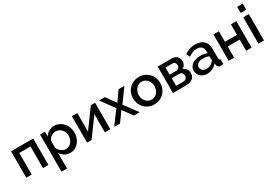

<svg xmlns="http://www.w3.org/2000/svg" viewBox="62 -1906 4723 3294"><g transform="rotate(-30 2423.0 -258.5)"><path d="M507 0H399V-428H176V0H68V-523H507Z M940 10Q877 10 829 -20Q781 -50 753 -98V213H643V-523H740V-429Q770 -476 817.5 -504Q865 -532 925 -532Q979 -532 1024 -510Q1069 -488 1102 -451Q1135 -414 1153.5 -365Q1172 -316 1172 -262Q1172 -205 1155 -155.5Q1138 -106 1107 -69.5Q1076 -33 1033.5 -11.5Q991 10 940 10ZM904 -84Q939 -84 967.5 -99Q996 -114 1016.5 -139Q1037 -164 1048 -196Q1059 -228 1059 -262Q1059 -298 1046.5 -330Q1034 -362 1012.5 -386Q991 -410 961 -424Q931 -438 896 -438Q875 -438 852 -430Q829 -422 809 -408Q789 -394 774 -375.5Q759 -357 753 -335V-198Q763 -174 779 -153Q795 -132 814.5 -117Q834 -102 857 -93Q880 -84 904 -84Z M1381 -156 1649 -523H1733V0H1625V-359L1362 0H1273V-523H1381Z M1926 -523 2054 -344 2063 -327 2072 -344 2199 -523H2314L2123 -261L2316 0H2201L2072 -178L2063 -194L2054 -178L1925 0H1810L2003 -261L1812 -523Z M2603 10Q2541 10 2491.5 -12Q2442 -34 2407 -71Q2372 -108 2353 -157.5Q2334 -207 2334 -261Q2334 -315 2353 -364.5Q2372 -414 2407.5 -451Q2443 -488 2492.5 -510Q2542 -532 2603 -532Q2664 -532 2713.5 -510Q2763 -488 2798.5 -451Q2834 -414 2853 -364.5Q2872 -315 2872 -261Q2872 -207 2853 -157.5Q2834 -108 2798.5 -71Q2763 -34 2713.5 -12Q2664 10 2603 10ZM2447 -260Q2447 -222 2459 -190Q2471 -158 2492 -134.5Q2513 -111 2541.5 -97.5Q2570 -84 2603 -84Q2636 -84 2664.5 -97.5Q2693 -111 2714 -135Q2735 -159 2747 -191Q2759 -223 2759 -261Q2759 -298 2747 -330.5Q2735 -363 2714 -387Q2693 -411 2664.5 -424.5Q2636 -438 2603 -438Q2571 -438 2542.5 -424Q2514 -410 2493 -386Q2472 -362 2459.5 -329.5Q2447 -297 2447 -260Z M3259 -523Q3287 -523 3311.5 -513Q3336 -503 3353.5 -485.5Q3371 -468 3381 -444Q3391 -420 3391 -393Q3391 -359 3374 -324.5Q3357 -290 3316 -273Q3361 -260 3386.5 -227.5Q3412 -195 3412 -144Q3412 -75 3364 -37.5Q3316 0 3237 0H2974V-523ZM3211 -302Q3244 -302 3263.5 -320.5Q3283 -339 3283 -374Q3283 -403 3267 -423Q3251 -443 3216 -443H3082V-302ZM3227 -80Q3262 -80 3282.5 -102.5Q3303 -125 3303 -156Q3303 -187 3283.5 -209Q3264 -231 3229 -231H3082V-80Z M3650 10Q3612 10 3579.5 -2.5Q3547 -15 3523.5 -37Q3500 -59 3486.5 -89Q3473 -119 3473 -154Q3473 -191 3489 -221Q3505 -251 3534.5 -273Q3564 -295 3604.5 -307Q3645 -319 3694 -319Q3731 -319 3767 -312.5Q3803 -306 3832 -295V-331Q3832 -389 3799 -421.5Q3766 -454 3704 -454Q3662 -454 3621.5 -438.5Q3581 -423 3538 -394L3504 -464Q3605 -532 3714 -532Q3822 -532 3882 -477Q3942 -422 3942 -319V-130Q3942 -95 3971 -94V0Q3955 3 3943.5 4Q3932 5 3921 5Q3889 5 3871.5 -11Q3854 -27 3850 -52L3847 -85Q3812 -39 3760.5 -14.5Q3709 10 3650 10ZM3680 -71Q3720 -71 3755.5 -85.5Q3791 -100 3811 -126Q3832 -144 3832 -164V-233Q3804 -244 3772.5 -250Q3741 -256 3711 -256Q3652 -256 3614.5 -230.5Q3577 -205 3577 -163Q3577 -124 3606 -97.5Q3635 -71 3680 -71Z M4186 -315H4424V-523H4532V0H4424V-222H4186V0H4078V-523H4186Z M4668 0V-523H4778V0ZM4668 -609V-730H4778V-609Z"/></g></svg>

Font: Oxford Sans SemiBold
Style: Regular
Weight: 600
Designer: Matt McInerney, Pablo Impallari, Rodrigo Fuenzalida
Foundry: Matt McInerney, Pablo Impallari, Rodrigo Fuenzalida
Version: Version 3.000g; ttfautohint (v1.5) -l 8 -r 28 -G 28 -x 14 -D